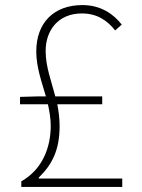

<svg xmlns="http://www.w3.org/2000/svg" viewBox="-20 -737 561 757"><path d="M133 -33V-37C185 -88 215 -144 215 -241C215 -271 211 -299 206 -326H383V-357H198C182 -419 160 -474 160 -536C160 -617 209 -684 303 -684C364 -684 404 -655 434 -617L460 -640C429 -680 379 -717 305 -717C192 -717 123 -647 123 -534C123 -473 144 -415 161 -357H132L59 -355V-326H169C175 -298 180 -270 180 -241C180 -155 147 -69 64 -22V0H462V-33Z"/></svg>

Font: Genne Gothic ExtraLight
Style: Regular
Weight: 250
Designer: Ryoko NISHIZUKA (kana & ideographs); Paul D. Hunt (Latin, Greek & Cyrillic); Wenlong ZHANG (bopomofo); Sandoll Communica
Foundry: Adobe Systems Incorporated
Version: Version 1.004;PS 1.004;hotconv 16.6.51;makeotf.lib2.5.65220